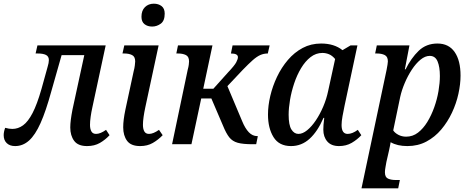

<svg xmlns="http://www.w3.org/2000/svg" viewBox="-56 -782 2548 1041"><path d="M26 10Q-3 10 -19.5 -6Q-36 -22 -36 -49Q-36 -67 -28 -89Q-7 -83 11 -83Q42 -83 69 -102.5Q96 -122 120.5 -169Q145 -216 169 -300L202 -419Q209 -442 209 -456Q209 -476 193.5 -484Q178 -492 149 -492H137L147 -536H517L445 -201Q439 -174 435.5 -149Q432 -124 432 -105Q432 -83 439.5 -69.5Q447 -56 465 -56Q488 -56 519 -78L538 -49Q515 -24 485.5 -7Q456 10 416 10Q367 10 346 -18.5Q325 -47 325 -91Q325 -109 328 -133Q331 -157 337 -188L401 -483H278L222 -286Q193 -180 164 -115Q135 -50 101.5 -20Q68 10 26 10Z M769 -638Q744 -638 727.5 -651Q711 -664 711 -691Q711 -725 730 -743.5Q749 -762 778 -762Q803 -762 820 -749Q837 -736 837 -708Q837 -669 815.5 -653.5Q794 -638 769 -638ZM704 10Q654 10 633 -18.5Q612 -47 612 -92Q612 -131 624 -188L669 -397Q673 -411 675 -427Q677 -443 677 -449Q677 -475 660 -483.5Q643 -492 618 -492H608L618 -536H804L732 -201Q726 -173 722.5 -148.5Q719 -124 719 -105Q719 -83 726.5 -69.5Q734 -56 752 -56Q775 -56 806 -78L826 -49Q802 -24 772.5 -7Q743 10 704 10Z M877 0 962 -405Q966 -419 967.5 -431Q969 -443 969 -449Q969 -475 952 -483.5Q935 -492 909 -492H900L909 -536H1096L1046 -301H1101L1180 -389Q1216 -427 1225 -444.5Q1234 -462 1234 -472Q1234 -492 1196 -492L1205 -536H1406L1396 -492Q1374 -492 1355 -483.5Q1336 -475 1314 -455.5Q1292 -436 1260 -403L1177 -315L1257 -125Q1273 -86 1293 -65Q1313 -44 1339 -44H1342L1333 0H1314Q1261 0 1232.5 -8Q1204 -16 1187 -37.5Q1170 -59 1153 -101L1090 -248H1035L982 0Z M1522 10Q1457 10 1427 -38.5Q1397 -87 1397 -161Q1397 -209 1409.5 -262Q1422 -315 1446 -365.5Q1470 -416 1505 -457Q1540 -498 1585 -522Q1630 -546 1685 -546Q1756 -546 1801 -510L1845 -536H1882L1812 -208Q1806 -179 1801 -151.5Q1796 -124 1796 -104Q1796 -56 1829 -56Q1854 -56 1884 -78L1903 -49Q1881 -25 1851 -7.5Q1821 10 1782 10Q1740 10 1718.5 -15Q1697 -40 1697 -79Q1697 -92 1698 -105Q1699 -118 1702 -143H1698Q1666 -69 1622.5 -29.5Q1579 10 1522 10ZM1562 -56Q1585 -56 1609.5 -76Q1634 -96 1656.5 -129.5Q1679 -163 1696.5 -204Q1714 -245 1723 -288L1761 -462Q1745 -481 1727.5 -488Q1710 -495 1692 -495Q1657 -495 1628 -472.5Q1599 -450 1576.5 -412.5Q1554 -375 1539 -330Q1524 -285 1516.5 -240.5Q1509 -196 1509 -160Q1509 -104 1524 -80Q1539 -56 1562 -56Z M1904 239 2040 -403Q2043 -419 2045 -431Q2047 -443 2047 -449Q2047 -475 2030 -483.5Q2013 -492 1988 -492H1978L1987 -536H2164L2139 -406H2143Q2173 -467 2214 -506.5Q2255 -546 2316 -546Q2377 -546 2409 -500Q2441 -454 2441 -372Q2441 -326 2429.5 -273.5Q2418 -221 2394.5 -171Q2371 -121 2336.5 -80Q2302 -39 2256 -14.5Q2210 10 2153 10Q2098 10 2062 -11Q2061 -2 2058 11Q2055 24 2053 35L2039 96Q2037 108 2034 124.5Q2031 141 2031 152Q2031 179 2048 186.5Q2065 194 2090 194H2112L2103 239ZM2146 -41Q2182 -41 2210.5 -63Q2239 -85 2261 -121Q2283 -157 2298.5 -200.5Q2314 -244 2321.5 -288.5Q2329 -333 2329 -370Q2329 -419 2316.5 -449Q2304 -479 2274 -479Q2249 -479 2224 -458.5Q2199 -438 2177 -404.5Q2155 -371 2138.5 -332Q2122 -293 2114 -257L2076 -75Q2085 -61 2104 -51Q2123 -41 2146 -41Z"/></svg>

Font: Noto Serif SemiCondensed Medium
Style: Italic
Weight: 500
Width: 4
Italic angle: -12°
Designer: Monotype Design Team
Foundry: Monotype Imaging Inc.
Version: Version 2.013